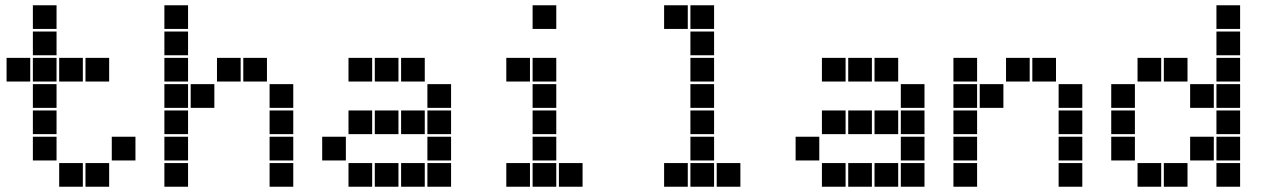

<svg xmlns="http://www.w3.org/2000/svg" viewBox="-20 -715 4840 730"><path d="M106 -695Q105 -695 105 -695Q105 -695 105 -694V-606Q105 -605 105 -605Q105 -605 106 -605H194Q195 -605 195 -605Q195 -605 195 -606V-694Q195 -695 195 -695Q195 -695 194 -695ZM106 -595Q105 -595 105 -595Q105 -595 105 -594V-506Q105 -505 105 -505Q105 -505 106 -505H194Q195 -505 195 -505Q195 -505 195 -506V-594Q195 -595 195 -595Q195 -595 194 -595ZM6 -495Q5 -495 5 -495Q5 -495 5 -494V-406Q5 -405 5 -405Q5 -405 6 -405H94Q95 -405 95 -405Q95 -405 95 -406V-494Q95 -495 95 -495Q95 -495 94 -495ZM106 -495Q105 -495 105 -495Q105 -495 105 -494V-406Q105 -405 105 -405Q105 -405 106 -405H194Q195 -405 195 -405Q195 -405 195 -406V-494Q195 -495 195 -495Q195 -495 194 -495ZM206 -495Q205 -495 205 -495Q205 -495 205 -494V-406Q205 -405 205 -405Q205 -405 206 -405H294Q295 -405 295 -405Q295 -405 295 -406V-494Q295 -495 295 -495Q295 -495 294 -495ZM306 -495Q305 -495 305 -495Q305 -495 305 -494V-406Q305 -405 305 -405Q305 -405 306 -405H394Q395 -405 395 -405Q395 -405 395 -406V-494Q395 -495 395 -495Q395 -495 394 -495ZM106 -395Q105 -395 105 -395Q105 -395 105 -394V-306Q105 -305 105 -305Q105 -305 106 -305H194Q195 -305 195 -305Q195 -305 195 -306V-394Q195 -395 195 -395Q195 -395 194 -395ZM106 -295Q105 -295 105 -295Q105 -295 105 -294V-206Q105 -205 105 -205Q105 -205 106 -205H194Q195 -205 195 -205Q195 -205 195 -206V-294Q195 -295 195 -295Q195 -295 194 -295ZM106 -195Q105 -195 105 -195Q105 -195 105 -194V-106Q105 -105 105 -105Q105 -105 106 -105H194Q195 -105 195 -105Q195 -105 195 -106V-194Q195 -195 195 -195Q195 -195 194 -195ZM406 -195Q405 -195 405 -195Q405 -195 405 -194V-106Q405 -105 405 -105Q405 -105 406 -105H494Q495 -105 495 -105Q495 -105 495 -106V-194Q495 -195 495 -195Q495 -195 494 -195ZM206 -95Q205 -95 205 -95Q205 -95 205 -94V-6Q205 -5 205 -5Q205 -5 206 -5H294Q295 -5 295 -5Q295 -5 295 -6V-94Q295 -95 295 -95Q295 -95 294 -95ZM306 -95Q305 -95 305 -95Q305 -95 305 -94V-6Q305 -5 305 -5Q305 -5 306 -5H394Q395 -5 395 -5Q395 -5 395 -6V-94Q395 -95 395 -95Q395 -95 394 -95Z M606 -695Q605 -695 605 -695Q605 -695 605 -694V-606Q605 -605 605 -605Q605 -605 606 -605H694Q695 -605 695 -605Q695 -605 695 -606V-694Q695 -695 695 -695Q695 -695 694 -695ZM606 -595Q605 -595 605 -595Q605 -595 605 -594V-506Q605 -505 605 -505Q605 -505 606 -505H694Q695 -505 695 -505Q695 -505 695 -506V-594Q695 -595 695 -595Q695 -595 694 -595ZM606 -495Q605 -495 605 -495Q605 -495 605 -494V-406Q605 -405 605 -405Q605 -405 606 -405H694Q695 -405 695 -405Q695 -405 695 -406V-494Q695 -495 695 -495Q695 -495 694 -495ZM806 -495Q805 -495 805 -495Q805 -495 805 -494V-406Q805 -405 805 -405Q805 -405 806 -405H894Q895 -405 895 -405Q895 -405 895 -406V-494Q895 -495 895 -495Q895 -495 894 -495ZM906 -495Q905 -495 905 -495Q905 -495 905 -494V-406Q905 -405 905 -405Q905 -405 906 -405H994Q995 -405 995 -405Q995 -405 995 -406V-494Q995 -495 995 -495Q995 -495 994 -495ZM606 -395Q605 -395 605 -395Q605 -395 605 -394V-306Q605 -305 605 -305Q605 -305 606 -305H694Q695 -305 695 -305Q695 -305 695 -306V-394Q695 -395 695 -395Q695 -395 694 -395ZM706 -395Q705 -395 705 -395Q705 -395 705 -394V-306Q705 -305 705 -305Q705 -305 706 -305H794Q795 -305 795 -305Q795 -305 795 -306V-394Q795 -395 795 -395Q795 -395 794 -395ZM1006 -395Q1005 -395 1005 -395Q1005 -395 1005 -394V-306Q1005 -305 1005 -305Q1005 -305 1006 -305H1094Q1095 -305 1095 -305Q1095 -305 1095 -306V-394Q1095 -395 1095 -395Q1095 -395 1094 -395ZM606 -295Q605 -295 605 -295Q605 -295 605 -294V-206Q605 -205 605 -205Q605 -205 606 -205H694Q695 -205 695 -205Q695 -205 695 -206V-294Q695 -295 695 -295Q695 -295 694 -295ZM1006 -295Q1005 -295 1005 -295Q1005 -295 1005 -294V-206Q1005 -205 1005 -205Q1005 -205 1006 -205H1094Q1095 -205 1095 -205Q1095 -205 1095 -206V-294Q1095 -295 1095 -295Q1095 -295 1094 -295ZM606 -195Q605 -195 605 -195Q605 -195 605 -194V-106Q605 -105 605 -105Q605 -105 606 -105H694Q695 -105 695 -105Q695 -105 695 -106V-194Q695 -195 695 -195Q695 -195 694 -195ZM1006 -195Q1005 -195 1005 -195Q1005 -195 1005 -194V-106Q1005 -105 1005 -105Q1005 -105 1006 -105H1094Q1095 -105 1095 -105Q1095 -105 1095 -106V-194Q1095 -195 1095 -195Q1095 -195 1094 -195ZM606 -95Q605 -95 605 -95Q605 -95 605 -94V-6Q605 -5 605 -5Q605 -5 606 -5H694Q695 -5 695 -5Q695 -5 695 -6V-94Q695 -95 695 -95Q695 -95 694 -95ZM1006 -95Q1005 -95 1005 -95Q1005 -95 1005 -94V-6Q1005 -5 1005 -5Q1005 -5 1006 -5H1094Q1095 -5 1095 -5Q1095 -5 1095 -6V-94Q1095 -95 1095 -95Q1095 -95 1094 -95Z M1306 -495Q1305 -495 1305 -495Q1305 -495 1305 -494V-406Q1305 -405 1305 -405Q1305 -405 1306 -405H1394Q1395 -405 1395 -405Q1395 -405 1395 -406V-494Q1395 -495 1395 -495Q1395 -495 1394 -495ZM1406 -495Q1405 -495 1405 -495Q1405 -495 1405 -494V-406Q1405 -405 1405 -405Q1405 -405 1406 -405H1494Q1495 -405 1495 -405Q1495 -405 1495 -406V-494Q1495 -495 1495 -495Q1495 -495 1494 -495ZM1506 -495Q1505 -495 1505 -495Q1505 -495 1505 -494V-406Q1505 -405 1505 -405Q1505 -405 1506 -405H1594Q1595 -405 1595 -405Q1595 -405 1595 -406V-494Q1595 -495 1595 -495Q1595 -495 1594 -495ZM1606 -395Q1605 -395 1605 -395Q1605 -395 1605 -394V-306Q1605 -305 1605 -305Q1605 -305 1606 -305H1694Q1695 -305 1695 -305Q1695 -305 1695 -306V-394Q1695 -395 1695 -395Q1695 -395 1694 -395ZM1306 -295Q1305 -295 1305 -295Q1305 -295 1305 -294V-206Q1305 -205 1305 -205Q1305 -205 1306 -205H1394Q1395 -205 1395 -205Q1395 -205 1395 -206V-294Q1395 -295 1395 -295Q1395 -295 1394 -295ZM1406 -295Q1405 -295 1405 -295Q1405 -295 1405 -294V-206Q1405 -205 1405 -205Q1405 -205 1406 -205H1494Q1495 -205 1495 -205Q1495 -205 1495 -206V-294Q1495 -295 1495 -295Q1495 -295 1494 -295ZM1506 -295Q1505 -295 1505 -295Q1505 -295 1505 -294V-206Q1505 -205 1505 -205Q1505 -205 1506 -205H1594Q1595 -205 1595 -205Q1595 -205 1595 -206V-294Q1595 -295 1595 -295Q1595 -295 1594 -295ZM1606 -295Q1605 -295 1605 -295Q1605 -295 1605 -294V-206Q1605 -205 1605 -205Q1605 -205 1606 -205H1694Q1695 -205 1695 -205Q1695 -205 1695 -206V-294Q1695 -295 1695 -295Q1695 -295 1694 -295ZM1206 -195Q1205 -195 1205 -195Q1205 -195 1205 -194V-106Q1205 -105 1205 -105Q1205 -105 1206 -105H1294Q1295 -105 1295 -105Q1295 -105 1295 -106V-194Q1295 -195 1295 -195Q1295 -195 1294 -195ZM1606 -195Q1605 -195 1605 -195Q1605 -195 1605 -194V-106Q1605 -105 1605 -105Q1605 -105 1606 -105H1694Q1695 -105 1695 -105Q1695 -105 1695 -106V-194Q1695 -195 1695 -195Q1695 -195 1694 -195ZM1306 -95Q1305 -95 1305 -95Q1305 -95 1305 -94V-6Q1305 -5 1305 -5Q1305 -5 1306 -5H1394Q1395 -5 1395 -5Q1395 -5 1395 -6V-94Q1395 -95 1395 -95Q1395 -95 1394 -95ZM1406 -95Q1405 -95 1405 -95Q1405 -95 1405 -94V-6Q1405 -5 1405 -5Q1405 -5 1406 -5H1494Q1495 -5 1495 -5Q1495 -5 1495 -6V-94Q1495 -95 1495 -95Q1495 -95 1494 -95ZM1506 -95Q1505 -95 1505 -95Q1505 -95 1505 -94V-6Q1505 -5 1505 -5Q1505 -5 1506 -5H1594Q1595 -5 1595 -5Q1595 -5 1595 -6V-94Q1595 -95 1595 -95Q1595 -95 1594 -95ZM1606 -95Q1605 -95 1605 -95Q1605 -95 1605 -94V-6Q1605 -5 1605 -5Q1605 -5 1606 -5H1694Q1695 -5 1695 -5Q1695 -5 1695 -6V-94Q1695 -95 1695 -95Q1695 -95 1694 -95Z M2006 -695Q2005 -695 2005 -695Q2005 -695 2005 -694V-606Q2005 -605 2005 -605Q2005 -605 2006 -605H2094Q2095 -605 2095 -605Q2095 -605 2095 -606V-694Q2095 -695 2095 -695Q2095 -695 2094 -695ZM1906 -495Q1905 -495 1905 -495Q1905 -495 1905 -494V-406Q1905 -405 1905 -405Q1905 -405 1906 -405H1994Q1995 -405 1995 -405Q1995 -405 1995 -406V-494Q1995 -495 1995 -495Q1995 -495 1994 -495ZM2006 -495Q2005 -495 2005 -495Q2005 -495 2005 -494V-406Q2005 -405 2005 -405Q2005 -405 2006 -405H2094Q2095 -405 2095 -405Q2095 -405 2095 -406V-494Q2095 -495 2095 -495Q2095 -495 2094 -495ZM2006 -395Q2005 -395 2005 -395Q2005 -395 2005 -394V-306Q2005 -305 2005 -305Q2005 -305 2006 -305H2094Q2095 -305 2095 -305Q2095 -305 2095 -306V-394Q2095 -395 2095 -395Q2095 -395 2094 -395ZM2006 -295Q2005 -295 2005 -295Q2005 -295 2005 -294V-206Q2005 -205 2005 -205Q2005 -205 2006 -205H2094Q2095 -205 2095 -205Q2095 -205 2095 -206V-294Q2095 -295 2095 -295Q2095 -295 2094 -295ZM2006 -195Q2005 -195 2005 -195Q2005 -195 2005 -194V-106Q2005 -105 2005 -105Q2005 -105 2006 -105H2094Q2095 -105 2095 -105Q2095 -105 2095 -106V-194Q2095 -195 2095 -195Q2095 -195 2094 -195ZM1906 -95Q1905 -95 1905 -95Q1905 -95 1905 -94V-6Q1905 -5 1905 -5Q1905 -5 1906 -5H1994Q1995 -5 1995 -5Q1995 -5 1995 -6V-94Q1995 -95 1995 -95Q1995 -95 1994 -95ZM2006 -95Q2005 -95 2005 -95Q2005 -95 2005 -94V-6Q2005 -5 2005 -5Q2005 -5 2006 -5H2094Q2095 -5 2095 -5Q2095 -5 2095 -6V-94Q2095 -95 2095 -95Q2095 -95 2094 -95ZM2106 -95Q2105 -95 2105 -95Q2105 -95 2105 -94V-6Q2105 -5 2105 -5Q2105 -5 2106 -5H2194Q2195 -5 2195 -5Q2195 -5 2195 -6V-94Q2195 -95 2195 -95Q2195 -95 2194 -95Z M2506 -695Q2505 -695 2505 -695Q2505 -695 2505 -694V-606Q2505 -605 2505 -605Q2505 -605 2506 -605H2594Q2595 -605 2595 -605Q2595 -605 2595 -606V-694Q2595 -695 2595 -695Q2595 -695 2594 -695ZM2606 -695Q2605 -695 2605 -695Q2605 -695 2605 -694V-606Q2605 -605 2605 -605Q2605 -605 2606 -605H2694Q2695 -605 2695 -605Q2695 -605 2695 -606V-694Q2695 -695 2695 -695Q2695 -695 2694 -695ZM2606 -595Q2605 -595 2605 -595Q2605 -595 2605 -594V-506Q2605 -505 2605 -505Q2605 -505 2606 -505H2694Q2695 -505 2695 -505Q2695 -505 2695 -506V-594Q2695 -595 2695 -595Q2695 -595 2694 -595ZM2606 -495Q2605 -495 2605 -495Q2605 -495 2605 -494V-406Q2605 -405 2605 -405Q2605 -405 2606 -405H2694Q2695 -405 2695 -405Q2695 -405 2695 -406V-494Q2695 -495 2695 -495Q2695 -495 2694 -495ZM2606 -395Q2605 -395 2605 -395Q2605 -395 2605 -394V-306Q2605 -305 2605 -305Q2605 -305 2606 -305H2694Q2695 -305 2695 -305Q2695 -305 2695 -306V-394Q2695 -395 2695 -395Q2695 -395 2694 -395ZM2606 -295Q2605 -295 2605 -295Q2605 -295 2605 -294V-206Q2605 -205 2605 -205Q2605 -205 2606 -205H2694Q2695 -205 2695 -205Q2695 -205 2695 -206V-294Q2695 -295 2695 -295Q2695 -295 2694 -295ZM2606 -195Q2605 -195 2605 -195Q2605 -195 2605 -194V-106Q2605 -105 2605 -105Q2605 -105 2606 -105H2694Q2695 -105 2695 -105Q2695 -105 2695 -106V-194Q2695 -195 2695 -195Q2695 -195 2694 -195ZM2506 -95Q2505 -95 2505 -95Q2505 -95 2505 -94V-6Q2505 -5 2505 -5Q2505 -5 2506 -5H2594Q2595 -5 2595 -5Q2595 -5 2595 -6V-94Q2595 -95 2595 -95Q2595 -95 2594 -95ZM2606 -95Q2605 -95 2605 -95Q2605 -95 2605 -94V-6Q2605 -5 2605 -5Q2605 -5 2606 -5H2694Q2695 -5 2695 -5Q2695 -5 2695 -6V-94Q2695 -95 2695 -95Q2695 -95 2694 -95ZM2706 -95Q2705 -95 2705 -95Q2705 -95 2705 -94V-6Q2705 -5 2705 -5Q2705 -5 2706 -5H2794Q2795 -5 2795 -5Q2795 -5 2795 -6V-94Q2795 -95 2795 -95Q2795 -95 2794 -95Z M3106 -495Q3105 -495 3105 -495Q3105 -495 3105 -494V-406Q3105 -405 3105 -405Q3105 -405 3106 -405H3194Q3195 -405 3195 -405Q3195 -405 3195 -406V-494Q3195 -495 3195 -495Q3195 -495 3194 -495ZM3206 -495Q3205 -495 3205 -495Q3205 -495 3205 -494V-406Q3205 -405 3205 -405Q3205 -405 3206 -405H3294Q3295 -405 3295 -405Q3295 -405 3295 -406V-494Q3295 -495 3295 -495Q3295 -495 3294 -495ZM3306 -495Q3305 -495 3305 -495Q3305 -495 3305 -494V-406Q3305 -405 3305 -405Q3305 -405 3306 -405H3394Q3395 -405 3395 -405Q3395 -405 3395 -406V-494Q3395 -495 3395 -495Q3395 -495 3394 -495ZM3406 -395Q3405 -395 3405 -395Q3405 -395 3405 -394V-306Q3405 -305 3405 -305Q3405 -305 3406 -305H3494Q3495 -305 3495 -305Q3495 -305 3495 -306V-394Q3495 -395 3495 -395Q3495 -395 3494 -395ZM3106 -295Q3105 -295 3105 -295Q3105 -295 3105 -294V-206Q3105 -205 3105 -205Q3105 -205 3106 -205H3194Q3195 -205 3195 -205Q3195 -205 3195 -206V-294Q3195 -295 3195 -295Q3195 -295 3194 -295ZM3206 -295Q3205 -295 3205 -295Q3205 -295 3205 -294V-206Q3205 -205 3205 -205Q3205 -205 3206 -205H3294Q3295 -205 3295 -205Q3295 -205 3295 -206V-294Q3295 -295 3295 -295Q3295 -295 3294 -295ZM3306 -295Q3305 -295 3305 -295Q3305 -295 3305 -294V-206Q3305 -205 3305 -205Q3305 -205 3306 -205H3394Q3395 -205 3395 -205Q3395 -205 3395 -206V-294Q3395 -295 3395 -295Q3395 -295 3394 -295ZM3406 -295Q3405 -295 3405 -295Q3405 -295 3405 -294V-206Q3405 -205 3405 -205Q3405 -205 3406 -205H3494Q3495 -205 3495 -205Q3495 -205 3495 -206V-294Q3495 -295 3495 -295Q3495 -295 3494 -295ZM3006 -195Q3005 -195 3005 -195Q3005 -195 3005 -194V-106Q3005 -105 3005 -105Q3005 -105 3006 -105H3094Q3095 -105 3095 -105Q3095 -105 3095 -106V-194Q3095 -195 3095 -195Q3095 -195 3094 -195ZM3406 -195Q3405 -195 3405 -195Q3405 -195 3405 -194V-106Q3405 -105 3405 -105Q3405 -105 3406 -105H3494Q3495 -105 3495 -105Q3495 -105 3495 -106V-194Q3495 -195 3495 -195Q3495 -195 3494 -195ZM3106 -95Q3105 -95 3105 -95Q3105 -95 3105 -94V-6Q3105 -5 3105 -5Q3105 -5 3106 -5H3194Q3195 -5 3195 -5Q3195 -5 3195 -6V-94Q3195 -95 3195 -95Q3195 -95 3194 -95ZM3206 -95Q3205 -95 3205 -95Q3205 -95 3205 -94V-6Q3205 -5 3205 -5Q3205 -5 3206 -5H3294Q3295 -5 3295 -5Q3295 -5 3295 -6V-94Q3295 -95 3295 -95Q3295 -95 3294 -95ZM3306 -95Q3305 -95 3305 -95Q3305 -95 3305 -94V-6Q3305 -5 3305 -5Q3305 -5 3306 -5H3394Q3395 -5 3395 -5Q3395 -5 3395 -6V-94Q3395 -95 3395 -95Q3395 -95 3394 -95ZM3406 -95Q3405 -95 3405 -95Q3405 -95 3405 -94V-6Q3405 -5 3405 -5Q3405 -5 3406 -5H3494Q3495 -5 3495 -5Q3495 -5 3495 -6V-94Q3495 -95 3495 -95Q3495 -95 3494 -95Z M3606 -495Q3605 -495 3605 -495Q3605 -495 3605 -494V-406Q3605 -405 3605 -405Q3605 -405 3606 -405H3694Q3695 -405 3695 -405Q3695 -405 3695 -406V-494Q3695 -495 3695 -495Q3695 -495 3694 -495ZM3806 -495Q3805 -495 3805 -495Q3805 -495 3805 -494V-406Q3805 -405 3805 -405Q3805 -405 3806 -405H3894Q3895 -405 3895 -405Q3895 -405 3895 -406V-494Q3895 -495 3895 -495Q3895 -495 3894 -495ZM3906 -495Q3905 -495 3905 -495Q3905 -495 3905 -494V-406Q3905 -405 3905 -405Q3905 -405 3906 -405H3994Q3995 -405 3995 -405Q3995 -405 3995 -406V-494Q3995 -495 3995 -495Q3995 -495 3994 -495ZM3606 -395Q3605 -395 3605 -395Q3605 -395 3605 -394V-306Q3605 -305 3605 -305Q3605 -305 3606 -305H3694Q3695 -305 3695 -305Q3695 -305 3695 -306V-394Q3695 -395 3695 -395Q3695 -395 3694 -395ZM3706 -395Q3705 -395 3705 -395Q3705 -395 3705 -394V-306Q3705 -305 3705 -305Q3705 -305 3706 -305H3794Q3795 -305 3795 -305Q3795 -305 3795 -306V-394Q3795 -395 3795 -395Q3795 -395 3794 -395ZM4006 -395Q4005 -395 4005 -395Q4005 -395 4005 -394V-306Q4005 -305 4005 -305Q4005 -305 4006 -305H4094Q4095 -305 4095 -305Q4095 -305 4095 -306V-394Q4095 -395 4095 -395Q4095 -395 4094 -395ZM3606 -295Q3605 -295 3605 -295Q3605 -295 3605 -294V-206Q3605 -205 3605 -205Q3605 -205 3606 -205H3694Q3695 -205 3695 -205Q3695 -205 3695 -206V-294Q3695 -295 3695 -295Q3695 -295 3694 -295ZM4006 -295Q4005 -295 4005 -295Q4005 -295 4005 -294V-206Q4005 -205 4005 -205Q4005 -205 4006 -205H4094Q4095 -205 4095 -205Q4095 -205 4095 -206V-294Q4095 -295 4095 -295Q4095 -295 4094 -295ZM3606 -195Q3605 -195 3605 -195Q3605 -195 3605 -194V-106Q3605 -105 3605 -105Q3605 -105 3606 -105H3694Q3695 -105 3695 -105Q3695 -105 3695 -106V-194Q3695 -195 3695 -195Q3695 -195 3694 -195ZM4006 -195Q4005 -195 4005 -195Q4005 -195 4005 -194V-106Q4005 -105 4005 -105Q4005 -105 4006 -105H4094Q4095 -105 4095 -105Q4095 -105 4095 -106V-194Q4095 -195 4095 -195Q4095 -195 4094 -195ZM3606 -95Q3605 -95 3605 -95Q3605 -95 3605 -94V-6Q3605 -5 3605 -5Q3605 -5 3606 -5H3694Q3695 -5 3695 -5Q3695 -5 3695 -6V-94Q3695 -95 3695 -95Q3695 -95 3694 -95ZM4006 -95Q4005 -95 4005 -95Q4005 -95 4005 -94V-6Q4005 -5 4005 -5Q4005 -5 4006 -5H4094Q4095 -5 4095 -5Q4095 -5 4095 -6V-94Q4095 -95 4095 -95Q4095 -95 4094 -95Z M4606 -695Q4605 -695 4605 -695Q4605 -695 4605 -694V-606Q4605 -605 4605 -605Q4605 -605 4606 -605H4694Q4695 -605 4695 -605Q4695 -605 4695 -606V-694Q4695 -695 4695 -695Q4695 -695 4694 -695ZM4606 -595Q4605 -595 4605 -595Q4605 -595 4605 -594V-506Q4605 -505 4605 -505Q4605 -505 4606 -505H4694Q4695 -505 4695 -505Q4695 -505 4695 -506V-594Q4695 -595 4695 -595Q4695 -595 4694 -595ZM4306 -495Q4305 -495 4305 -495Q4305 -495 4305 -494V-406Q4305 -405 4305 -405Q4305 -405 4306 -405H4394Q4395 -405 4395 -405Q4395 -405 4395 -406V-494Q4395 -495 4395 -495Q4395 -495 4394 -495ZM4406 -495Q4405 -495 4405 -495Q4405 -495 4405 -494V-406Q4405 -405 4405 -405Q4405 -405 4406 -405H4494Q4495 -405 4495 -405Q4495 -405 4495 -406V-494Q4495 -495 4495 -495Q4495 -495 4494 -495ZM4606 -495Q4605 -495 4605 -495Q4605 -495 4605 -494V-406Q4605 -405 4605 -405Q4605 -405 4606 -405H4694Q4695 -405 4695 -405Q4695 -405 4695 -406V-494Q4695 -495 4695 -495Q4695 -495 4694 -495ZM4206 -395Q4205 -395 4205 -395Q4205 -395 4205 -394V-306Q4205 -305 4205 -305Q4205 -305 4206 -305H4294Q4295 -305 4295 -305Q4295 -305 4295 -306V-394Q4295 -395 4295 -395Q4295 -395 4294 -395ZM4506 -395Q4505 -395 4505 -395Q4505 -395 4505 -394V-306Q4505 -305 4505 -305Q4505 -305 4506 -305H4594Q4595 -305 4595 -305Q4595 -305 4595 -306V-394Q4595 -395 4595 -395Q4595 -395 4594 -395ZM4606 -395Q4605 -395 4605 -395Q4605 -395 4605 -394V-306Q4605 -305 4605 -305Q4605 -305 4606 -305H4694Q4695 -305 4695 -305Q4695 -305 4695 -306V-394Q4695 -395 4695 -395Q4695 -395 4694 -395ZM4206 -295Q4205 -295 4205 -295Q4205 -295 4205 -294V-206Q4205 -205 4205 -205Q4205 -205 4206 -205H4294Q4295 -205 4295 -205Q4295 -205 4295 -206V-294Q4295 -295 4295 -295Q4295 -295 4294 -295ZM4606 -295Q4605 -295 4605 -295Q4605 -295 4605 -294V-206Q4605 -205 4605 -205Q4605 -205 4606 -205H4694Q4695 -205 4695 -205Q4695 -205 4695 -206V-294Q4695 -295 4695 -295Q4695 -295 4694 -295ZM4206 -195Q4205 -195 4205 -195Q4205 -195 4205 -194V-106Q4205 -105 4205 -105Q4205 -105 4206 -105H4294Q4295 -105 4295 -105Q4295 -105 4295 -106V-194Q4295 -195 4295 -195Q4295 -195 4294 -195ZM4506 -195Q4505 -195 4505 -195Q4505 -195 4505 -194V-106Q4505 -105 4505 -105Q4505 -105 4506 -105H4594Q4595 -105 4595 -105Q4595 -105 4595 -106V-194Q4595 -195 4595 -195Q4595 -195 4594 -195ZM4606 -195Q4605 -195 4605 -195Q4605 -195 4605 -194V-106Q4605 -105 4605 -105Q4605 -105 4606 -105H4694Q4695 -105 4695 -105Q4695 -105 4695 -106V-194Q4695 -195 4695 -195Q4695 -195 4694 -195ZM4306 -95Q4305 -95 4305 -95Q4305 -95 4305 -94V-6Q4305 -5 4305 -5Q4305 -5 4306 -5H4394Q4395 -5 4395 -5Q4395 -5 4395 -6V-94Q4395 -95 4395 -95Q4395 -95 4394 -95ZM4406 -95Q4405 -95 4405 -95Q4405 -95 4405 -94V-6Q4405 -5 4405 -5Q4405 -5 4406 -5H4494Q4495 -5 4495 -5Q4495 -5 4495 -6V-94Q4495 -95 4495 -95Q4495 -95 4494 -95ZM4606 -95Q4605 -95 4605 -95Q4605 -95 4605 -94V-6Q4605 -5 4605 -5Q4605 -5 4606 -5H4694Q4695 -5 4695 -5Q4695 -5 4695 -6V-94Q4695 -95 4695 -95Q4695 -95 4694 -95Z"/></svg>

Font: Doto Black
Style: Regular
Weight: 900
Monospace: yes
Version: Version 1.000